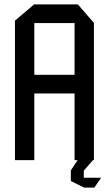

<svg xmlns="http://www.w3.org/2000/svg" viewBox="-20 -728 495 873"><path d="M48 0V-634L135 -708H334L407 -624V0H402V1L361 48V80H439V81L409 125H361V124H360L302 95V47L333 0H319V-303H136V0ZM136 -623V-388H319V-623Z"/></svg>

Font: Foldit Thin
Style: Regular
Weight: 400
Version: Version 1.003